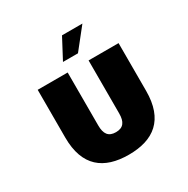

<svg xmlns="http://www.w3.org/2000/svg" viewBox="-156 -810 932 954"><g transform="rotate(-30 310.0 -333.0)"><path d="M376 -499V-195C376 -147 359 -122 316 -122C273 -122 256 -147 256 -195V-499H84V-225C84 -60 173 7 316 7C459 7 548 -60 548 -225V-499ZM262 -556H348L441 -673H324Z"/></g></svg>

Font: Maven Pro
Style: Black
Weight: 900
Designer: Joe Prince
Foundry: Joe Prince
Version: Version 1.003